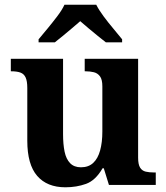

<svg xmlns="http://www.w3.org/2000/svg" viewBox="-20 -786 707 816"><path d="M258 10Q180 10 138 -38.5Q96 -87 96 -188V-412Q96 -441 89 -456.5Q82 -472 67 -477.5Q52 -483 28 -483H26V-536H248V-216Q248 -173 254.5 -141.5Q261 -110 278 -92.5Q295 -75 324 -75Q356 -75 376 -93.5Q396 -112 405.5 -146.5Q415 -181 415 -227V-419Q415 -448 405 -461.5Q395 -475 379 -479Q363 -483 343 -483H340V-536H567V-116Q567 -87 575.5 -73.5Q584 -60 599.5 -56.5Q615 -53 634 -53H642V0H443L421 -71H416Q386 -19 345.5 -4.5Q305 10 258 10ZM144 -619Q160 -638 181.5 -664Q203 -690 223.5 -717Q244 -744 254 -766H389Q400 -744 420 -717Q440 -690 462 -664Q484 -638 499 -619V-606H430Q416 -617 396 -633Q376 -649 356 -666Q336 -683 321 -696Q306 -683 286 -666Q266 -649 246.5 -633Q227 -617 213 -606H144Z"/></svg>

Font: Noto Serif Gujarati
Style: Bold
Weight: 700
Version: Version 2.102